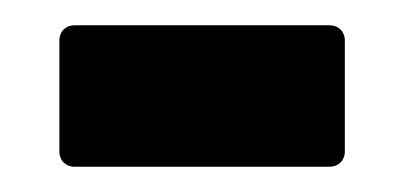

<svg xmlns="http://www.w3.org/2000/svg" viewBox="-20 -708 320 152"><path d="M39 -576H241C248 -576 253 -581 253 -588V-676C253 -683 248 -688 241 -688H39C32 -688 27 -683 27 -676V-588C27 -581 32 -576 39 -576Z"/></svg>

Font: Barlow Condensed ExtraBold
Style: Regular
Weight: 800
Width: 3
Designer: Jeremy Tribby
Foundry: Tribby Type
Version: Version 1.422;hotconv 1.0.109;makeotfexe 2.5.65596